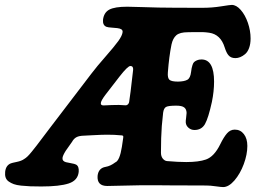

<svg xmlns="http://www.w3.org/2000/svg" viewBox="-34 -740 1031 775"><path d="M606 -709.5Q655.8 -708.5 783.2 -708.5Q822.3 -708.5 858.6 -714.4Q895 -720.2 901.4 -720.2Q919.9 -720.2 937.7 -700Q955.6 -679.7 966.6 -647.9Q977.5 -616.2 977.5 -584.5Q977.5 -562.5 971.4 -546.1Q965.3 -529.8 955.3 -521.5Q945.3 -513.2 935.5 -509.3Q925.8 -505.4 916 -505.4Q897.5 -505.4 887.7 -517.6Q879.9 -526.9 873 -548.3Q856.9 -601.1 810.5 -607.9Q796.4 -609.9 783.9 -610.4Q771.5 -610.8 750.7 -610.4Q730 -609.9 724.1 -609.9Q691.9 -609.9 677.7 -597.7Q663.6 -585.4 658.2 -560.1Q648.4 -511.7 643.6 -448.2Q641.6 -424.8 650.4 -417.5Q659.2 -410.6 684.6 -410.6Q710 -411.1 722.2 -418Q734.4 -424.8 737.3 -449.7Q738.8 -460 739.5 -464.4Q740.2 -468.8 742.9 -477.3Q745.6 -485.8 749.5 -489.5Q753.4 -493.2 761 -496.6Q768.6 -500 779.3 -500Q830.1 -500 830.1 -410.6Q830.1 -371.6 821.3 -328.6Q807.1 -263.7 793.5 -239.5Q779.8 -215.3 751 -215.3Q737.3 -215.3 727.1 -224.1Q716.8 -232.9 715.8 -245.6Q715.3 -252 717.3 -265.1Q719.2 -278.3 719.2 -284.2Q718.8 -299.3 709.5 -306.4Q700.2 -313.5 677.7 -313.5Q645.5 -313.5 636.2 -308.3Q627 -303.2 624.5 -285.2Q622.6 -272 619.1 -231.4Q615.7 -186.5 615.7 -124Q615.7 -108.9 623 -99.9Q630.4 -90.8 640.1 -89.8Q685.1 -85.9 717.8 -85.9Q768.1 -85.9 797.4 -96.2Q830.6 -107.9 855 -157.7Q869.1 -186.5 882.3 -201.7Q895.5 -216.8 913.6 -216.8Q936.5 -216.8 950.4 -198.7Q964.4 -180.7 964.4 -150.9Q964.4 -116.7 950 -77.6Q935.5 -38.6 912.4 -11.7Q889.2 15.1 866.7 15.1Q858.9 15.1 836.7 12Q814.5 8.8 798.8 8.8Q767.6 8.8 723.4 8.5Q679.2 8.3 660.2 8.3Q645.5 8.3 603 7.8Q560.5 7.3 534.2 7.8Q509.8 7.8 464.6 9.3Q419.4 10.7 398.9 10.7Q356.9 10.7 359.9 -30.3Q363.3 -61.5 392.1 -66.4Q412.1 -69.8 431.2 -84.5Q449.2 -91.3 458 -147.5Q462.9 -178.2 463.4 -184.1Q464.4 -189.9 462.6 -191.7Q460.9 -193.4 455.1 -193.8Q453.6 -193.8 453.1 -193.8Q429.7 -196.3 398.4 -196.3Q377.9 -196.3 342 -194.3Q306.2 -192.4 305.2 -192.4Q284.7 -191.9 274.2 -186Q263.7 -180.2 256.8 -167.5L231 -130.9Q219.2 -111.8 218.3 -102.5Q216.8 -89.8 231.9 -85.4Q236.3 -84 252.2 -81.3Q268.1 -78.6 272.9 -75.7Q285.6 -68.8 283.7 -46.4Q280.3 -11.7 243.4 0.5Q206.5 12.7 132.8 12.7Q106.4 12.7 88.1 12Q69.8 11.2 51.3 9.3Q32.7 7.3 21.5 3.2Q10.3 -1 1.2 -7.3Q-7.8 -13.7 -11.2 -23.4Q-14.6 -33.2 -13.2 -46.4Q-10.3 -72.8 9.8 -80.6Q14.2 -82.5 33.4 -86.4Q52.7 -90.3 63.5 -98.1Q70.3 -102.1 77.4 -108.9Q84.5 -115.7 94.7 -128.4Q105 -141.1 113.5 -152.1Q122.1 -163.1 139.4 -186.3Q156.7 -209.5 169.9 -226.6L335 -442.9Q356.4 -471.2 391.6 -511.2Q426.8 -551.3 443.1 -573.7Q459.5 -596.2 460.9 -610.8Q461.4 -617.7 456.3 -621.3Q451.2 -625 439.5 -626.5Q434.1 -627.4 418 -628.4Q401.9 -629.4 395.5 -631.8Q379.9 -638.2 381.8 -660.2Q385.3 -689.5 407.2 -701.2Q429.2 -712.9 479.5 -712.9Q497.6 -712.9 539.1 -711.4Q580.6 -710 606 -709.5ZM487.3 -328.6Q487.8 -334 493.2 -371.1Q495.1 -390.1 503.4 -458.5Q504.4 -473.6 492.2 -473.6Q481.9 -473.6 449.7 -432.6L391.6 -357.4Q373.5 -333.5 373 -323.7Q372.6 -318.8 375.5 -316.7Q378.4 -314.5 383.8 -314.5Q385.7 -314.5 394 -314.9Q402.3 -315.4 416.3 -315.9Q430.2 -316.4 445.8 -316.4Q454.6 -316.4 473.6 -314.9Q479 -314.9 482.9 -319.3Q486.8 -323.7 487.3 -328.6Z"/></svg>

Font: Cooper* ExtraBold
Style: Italic
Weight: 800
Italic angle: -7°
Designer: Owen Earl
Foundry: indestructible type*
Version: Version 0.001